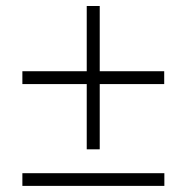

<svg xmlns="http://www.w3.org/2000/svg" viewBox="-20 -608 611 628"><path d="M306.2 -375H517.1V-333H306.2V-119.6H263.7V-333H53.2V-375H263.7V-588.4H306.2ZM53.2 0V-41.5H517.6V0Z"/></svg>

Font: Open Sans Light
Style: Regular
Weight: 300
Designer: Monotype Design Team
Foundry: Monotype Imaging Inc.
Version: Version 3.000; ttfautohint (v1.8.4)